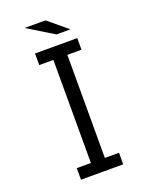

<svg xmlns="http://www.w3.org/2000/svg" viewBox="-165 -963 830 1072"><g transform="rotate(-20 250.0 -427.0)"><path d="M125 -725.1H376V-656.2H292V-43.9H376V24.9H125V-43.9H209V-656.2H125ZM243.2 -878.9 356.9 -784.2H273.9L119.1 -878.9Z"/></g></svg>

Font: BIZ UDGothic
Style: Regular
Weight: 400
Monospace: yes
Designer: TypeBank Co., Ltd.
Foundry: Morisawa Inc.
Version: Version 1.05